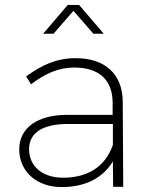

<svg xmlns="http://www.w3.org/2000/svg" viewBox="-20 -758 607 779"><path d="M278 -714 359 -621H401L301 -738H255L155 -621H197ZM480 0 478 -346C477 -454 410 -522 287 -522C208 -522 148 -493 86 -448L106 -416C161 -458 216 -484 281 -484C385 -484 436 -431 437 -343V-292H252C132 -292 58 -239 58 -152C58 -64 127 1 230 1C320 1 394 -31 438 -103L439 0ZM236 -37C151 -37 98 -84 98 -153C98 -220 154 -255 256 -255H438V-170C406 -79 333 -37 236 -37Z"/></svg>

Font: Montserrat ExtraLight
Style: Regular
Weight: 250
Designer: Julieta Ulanovsky
Foundry: Julieta Ulanovsky
Version: Version 4.000